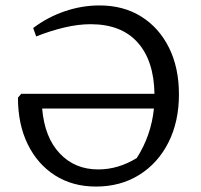

<svg xmlns="http://www.w3.org/2000/svg" viewBox="-20 -677 740 706"><path d="M333 9Q247 9 182.5 -32Q118 -73 82 -146.5Q46 -220 46 -318L58 -332H548Q546 -454 486 -521Q426 -588 313 -588Q268 -588 217 -576Q166 -564 113 -543L102 -574Q155 -614 218 -635.5Q281 -657 346 -657Q434 -657 499.5 -616Q565 -575 601.5 -501.5Q638 -428 638 -330Q638 -230 599.5 -153.5Q561 -77 492 -34Q423 9 333 9ZM483 -96Q536 -179 546 -278H135Q144 -172 199.5 -113Q255 -54 341 -54Q415 -54 483 -96Z"/></svg>

Font: Piazzolla SC
Style: Regular
Weight: 400
Designer: Juan Pablo del Peral
Foundry: Huerta Tipografica
Version: Version 1.330